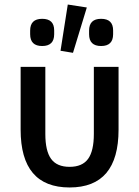

<svg xmlns="http://www.w3.org/2000/svg" viewBox="-20 -815 614 847"><path d="M180 -520V-224Q180 -149 205.5 -114Q231 -79 287 -79Q343 -79 368.5 -114Q394 -149 394 -224V-520H503V-243Q503 12 287 12Q71 12 71 -243V-520ZM113 -664V-680Q113 -732 166 -732Q219 -732 219 -681V-664Q219 -612 166 -612Q113 -612 113 -664ZM363 -782 302 -582 247 -591 279 -795ZM373 -664V-680Q373 -732 426 -732Q479 -732 479 -681V-664Q479 -612 426 -612Q373 -612 373 -664Z"/></svg>

Font: IBM Plex Sans Medm
Style: Regular
Weight: 500
Designer: Mike Abbink, Paul van der Laan, Pieter van Rosmalen
Foundry: Bold Monday
Version: Version 3.005